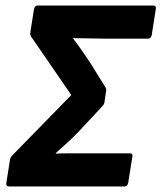

<svg xmlns="http://www.w3.org/2000/svg" viewBox="-20 -675 584 695"><path d="M14 0Q1 0 3 -13L16 -96Q18 -106 25 -113L238 -331L93 -542Q88 -550 90 -559L103 -642Q106 -655 116 -655H534Q546 -655 544 -642L529 -547Q526 -535 515 -535H364Q335 -536 305 -536Q275 -536 245 -537V-535Q262 -513 277.5 -490.5Q293 -468 307 -447L361 -360Q366 -354 364 -345L358 -304Q357 -297 350 -290L267 -201Q248 -181 226.5 -161Q205 -141 182 -121V-119Q206 -120 234.5 -120Q263 -120 287 -120H449Q462 -120 459 -107L444 -13Q441 0 431 0Z"/></svg>

Font: Sofia Sans Semi Condensed ExtraBold
Style: Italic
Weight: 800
Italic angle: -9°
Version: Version 4.100